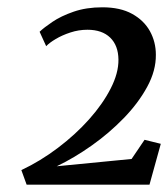

<svg xmlns="http://www.w3.org/2000/svg" viewBox="-20 -928 460 526"><path d="M53 -422 38.5 -462Q90.5 -486.5 138.5 -522.8Q186.5 -559 224 -601Q261.5 -643 283.2 -685.5Q305 -728 304.5 -765Q304 -803.5 281.8 -825Q259.5 -846.5 219.5 -846.5Q195.5 -846.5 172.8 -839Q150 -831.5 132.8 -821.2Q115.5 -811 106.5 -801.5L88.5 -841Q100.5 -852.5 123.8 -868.2Q147 -884 181.8 -896Q216.5 -908 260.5 -908Q309.5 -908 342 -890Q374.5 -872 390.8 -842.5Q407 -813 407 -778Q407.5 -734.5 383.2 -690Q359 -645.5 319.2 -604.5Q279.5 -563.5 231.5 -529.5Q183.5 -495.5 135.5 -472.5L340.5 -492.5L376 -545L420.5 -534L389.5 -422Z"/></svg>

Font: Merriweather 36pt SemiBold
Style: Italic
Weight: 600
Italic angle: -7.8°
Version: Version 2.101